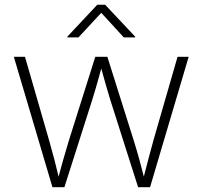

<svg xmlns="http://www.w3.org/2000/svg" viewBox="-20 -779 843 799"><path d="M198.2 0 37.6 -542.5H84L184.1 -195.8Q195.3 -157.2 206.1 -115.7Q216.8 -74.2 228 -27.3H219.7Q231.4 -73.2 243.2 -114.7Q254.9 -156.2 267.1 -195.8L376.5 -542.5H426.8L536.1 -195.8Q548.3 -156.7 559.8 -115.5Q571.3 -74.2 583 -27.3H574.2Q585.9 -73.7 596.9 -115Q607.9 -156.2 618.7 -195.8L718.8 -542.5H765.1L604.5 0H554.7L439 -363.3Q431.6 -388.2 424.1 -413.3Q416.5 -438.5 409.7 -464.1Q402.8 -489.7 395 -516.6H407.7Q400.4 -490.2 393.3 -464.4Q386.2 -438.5 378.9 -413.3Q371.6 -388.2 363.8 -363.3L248 0ZM306.6 -623.5H260.3V-626.5L384.8 -759.3H417.5L542.5 -626.5V-623.5H495.1L401.4 -725.6Z"/></svg>

Font: Inter 16pt ExtraLight
Style: Regular
Weight: 250
Version: Version 4.001;git-66647c0bb